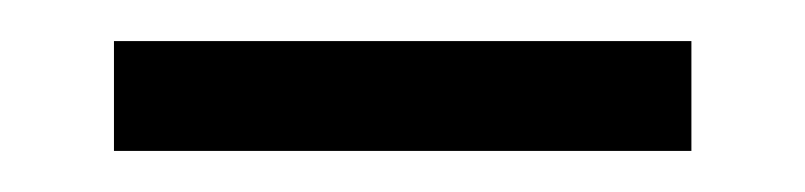

<svg xmlns="http://www.w3.org/2000/svg" viewBox="-20 -723 390 93"><path d="M35.2 -649.9ZM35.2 -703.1H314.9V-649.9H35.2Z"/></svg>

Font: Argentum Sans Light
Style: Regular
Weight: 300
Designer: Julieta Ulanovsky (Modified by Cristiano Sobral)
Foundry: Julieta Ulanovsky
Version: Version 1.000; ttfautohint (v1.5.65-e2d9)